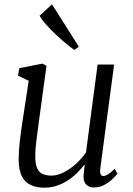

<svg xmlns="http://www.w3.org/2000/svg" viewBox="-20 -860 616 890"><path d="M186 10Q150 10 123.2 -2Q96.5 -14 81.5 -42.8Q66.5 -71.5 66.5 -122.5Q66.5 -140 67.8 -160.8Q69 -181.5 71.8 -204.8Q74.5 -228 77.5 -251.2Q80.5 -274.5 84 -295.5L113 -485.5L63.5 -509.5L69.5 -544L176.5 -565L195.5 -555L159.5 -291.5Q157 -270.5 154.2 -250.2Q151.5 -230 149 -211Q146.5 -192 145 -173Q143.5 -154 143.5 -135.5Q143.5 -98.5 152.8 -79.2Q162 -60 178.8 -53Q195.5 -46 218 -46Q246.5 -46 276.8 -61.8Q307 -77.5 333.8 -102Q360.5 -126.5 378.5 -153L432.5 -561H509L445 -80Q442.5 -61.5 446.5 -52.8Q450.5 -44 458 -44Q468 -44 481 -52Q494 -60 512 -77.5L524 -55Q520 -48.5 504.5 -33Q489 -17.5 466 -4.2Q443 9 415.5 9Q388.5 9 376 -9Q363.5 -27 368.5 -57Q368.5 -58.5 369 -62.8Q369.5 -67 370.2 -72.8Q371 -78.5 371.5 -84.5Q372 -90.5 372.5 -95.5L371.5 -96.5Q356 -77 336.5 -57.8Q317 -38.5 293.5 -23.2Q270 -8 243 1Q216 10 186 10ZM324.5 -628.5Q308.5 -639.5 285 -659Q261.5 -678.5 237 -701.8Q212.5 -725 192.5 -747.5Q172.5 -770 163.5 -787L221 -840L345.5 -643.5Z"/></svg>

Font: Merriweather 20pt Light
Style: Italic
Weight: 300
Italic angle: -7.8°
Version: Version 2.101